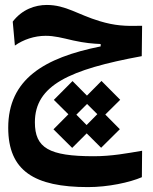

<svg xmlns="http://www.w3.org/2000/svg" viewBox="-20 -449 626 787"><path d="M340.8 317.9C423.3 317.9 511.7 298.8 561.5 277.3L562.5 168.9C502 179.2 438 191.4 364.3 191.4C180.2 191.4 123 157.2 123 52.2C123 -99.1 263.7 -164.1 561 -218.8L562.5 -343.3C492.2 -341.3 450.2 -343.8 388.7 -362.3C298.8 -389.2 250 -428.7 171.9 -428.7C124 -428.7 70.8 -410.6 32.2 -360.4L41 -262.2C75.2 -286.6 121.1 -302.2 167 -302.2C203.1 -302.2 233.9 -293.9 279.8 -283.2C328.1 -272.5 360.8 -270 392.6 -268.6V-258.8C160.6 -212.4 13.7 -124 13.7 74.7C13.7 251.5 121.1 317.9 340.8 317.9ZM275.9 157.2 335.4 97.7 394.5 156.7 471.2 80.6 411.6 20.5 472.7 -40 396 -117.2 336.4 -57.1 277.3 -116.7 200.7 -39.6 260.3 19.5 199.2 81.1ZM335 63.5 293 21 336.9 -22.9 378.9 19Z"/></svg>

Font: Cascadia Code NF SemiBold
Style: Regular
Weight: 600
Monospace: yes
Designer: Aaron Bell
Foundry: Saja Typeworks
Version: Version 2404.023